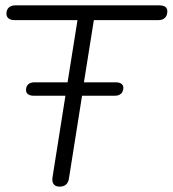

<svg xmlns="http://www.w3.org/2000/svg" viewBox="-20 -690 644 716"><path d="M202 6C222 6 234 -4 237 -24L286 -333H409C428 -333 440 -344 440 -363C440 -375 430 -383 412 -383H293L330 -615H571C592 -615 604 -627 604 -648C604 -663 593 -670 574 -670H37C17 -670 4 -659 4 -639C4 -624 15 -615 34 -615H269L232 -383H108C89 -383 77 -373 77 -354C77 -341 88 -333 105 -333H224L176 -30C172 -7 182 6 202 6Z"/></svg>

Font: SN Pro Light
Style: Italic
Weight: 300
Italic angle: -8.99998°
Designer: Tobias Whetton
Foundry: Supernotes
Version: Version 1.001;Glyphs 3.2 (3249)